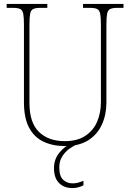

<svg xmlns="http://www.w3.org/2000/svg" viewBox="-20 -734 663 978"><path d="M311 10Q249 10 201.5 -12.5Q154 -35 128 -84Q102 -133 102 -214V-607Q102 -645 98.5 -663.5Q95 -682 83 -688Q71 -694 46 -694H14V-714H221V-694H186Q161 -694 149 -688Q137 -682 133.5 -663.5Q130 -645 130 -606V-210Q130 -109 178.5 -62Q227 -15 310 -15Q375 -15 416 -43Q457 -71 475.5 -116Q494 -161 494 -213V-606Q494 -645 490.5 -663.5Q487 -682 475 -688Q463 -694 438 -694H403V-714H609V-694H578Q553 -694 541 -688Q529 -682 525.5 -663.5Q522 -645 522 -606V-211Q522 -150 499 -99.5Q476 -49 429.5 -19.5Q383 10 311 10ZM349 224Q306 224 280.5 198Q255 172 255 123Q255 77 282.5 43.5Q310 10 341 0H375Q357 7 335 22.5Q313 38 297.5 62Q282 86 282 118Q282 164 302 182Q322 200 349 200Q364 200 375.5 197Q387 194 405 187V210Q391 217 377.5 220.5Q364 224 349 224Z"/></svg>

Font: Noto Serif Lao SemiCondensed Thin
Style: Regular
Weight: 100
Width: 4
Designer: Monotype Design Team
Foundry: Monotype Imaging Inc.
Version: Version 2.003; ttfautohint (v1.8.4.7-5d5b)